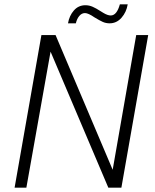

<svg xmlns="http://www.w3.org/2000/svg" viewBox="-20 -861 711 881"><path d="M660 -700 537 0H477L212 -624L101 0H47L170 -700H235L497 -82L605 -700ZM372 -837Q389 -837 405 -830Q421 -823 441 -810Q444 -808 454 -802Q464 -796 472.5 -793Q481 -790 488 -790Q516 -790 530 -841H566Q560 -805 537.5 -779.5Q515 -754 483 -754Q466 -754 451.5 -760.5Q437 -767 414 -781Q385 -801 370 -801Q355 -801 344 -788Q333 -775 328 -754H292Q298 -789 319 -813Q340 -837 372 -837Z"/></svg>

Font: Sarabun ExtraLight
Style: Italic
Weight: 275
Italic angle: -10°
Designer: Suppakit Chalermlarp | Katatrad Co.,Ltd.
Foundry: Cadson Demak Co.,Ltd.
Version: Version 1.000; ttfautohint (v1.6)